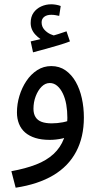

<svg xmlns="http://www.w3.org/2000/svg" viewBox="-20 -645 458 895"><path d="M53 230 33 153Q99 141 148 122Q197 103 229.5 73Q262 43 278 1Q294 -41 294 -96Q294 -128 289 -157Q284 -186 273 -209Q262 -232 246.5 -245Q231 -258 212 -258Q191 -258 174 -241Q157 -224 146.5 -196.5Q136 -169 136 -138Q136 -115 145.5 -99.5Q155 -84 174 -77Q193 -70 221 -70Q247 -70 273 -75Q299 -80 318 -90L322 -23Q300 -6 270.5 0.5Q241 7 212 7Q173 7 144.5 -2Q116 -11 97 -27.5Q78 -44 68.5 -68Q59 -92 59 -121Q59 -160 70.5 -198Q82 -236 103 -267.5Q124 -299 153.5 -318Q183 -337 219 -337Q257 -337 285.5 -317Q314 -297 333 -263.5Q352 -230 361.5 -187Q371 -144 371 -97Q371 -6 335 62Q299 130 228.5 172Q158 214 53 230ZM134 -401 123 -452Q147 -457 162 -461Q177 -465 196 -470L191 -452Q167 -460 145 -483.5Q123 -507 123 -538Q123 -567 136.5 -586Q150 -605 172 -615Q194 -625 219 -625Q229 -625 241 -623Q253 -621 263 -617L256 -571Q247 -573 238 -574.5Q229 -576 219 -576Q198 -576 186 -566.5Q174 -557 174 -541Q174 -521 186.5 -507Q199 -493 215.5 -485.5Q232 -478 242 -478L204 -472Q229 -479 251 -486Q273 -493 290 -499L306 -452Q283 -443 252.5 -434Q222 -425 191 -416.5Q160 -408 134 -401Z"/></svg>

Font: Noto Sans Arabic SemiCondensed
Style: Regular
Weight: 400
Width: 4
Designer: Monotype Design Team, Nadine Chahine, Nizar Qandah and Khaled Hosny
Foundry: Monotype Imaging Inc.
Version: Version 2.012